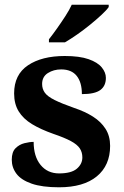

<svg xmlns="http://www.w3.org/2000/svg" viewBox="-20 -786 528 816"><path d="M231 10Q159 10 114.5 -5.5Q70 -21 50 -47.5Q30 -74 30 -107Q30 -140 46 -156Q62 -172 84 -177.5Q106 -183 123 -183Q123 -121 152.5 -85Q182 -49 231 -49Q283 -49 306.5 -69Q330 -89 330 -117Q330 -139 319 -155.5Q308 -172 281 -186.5Q254 -201 207 -217Q153 -236 116 -258.5Q79 -281 59.5 -312.5Q40 -344 40 -389Q40 -469 99 -508.5Q158 -548 255 -548Q318 -548 356.5 -534.5Q395 -521 412.5 -499.5Q430 -478 430 -455Q430 -421 406.5 -403.5Q383 -386 328 -386Q328 -436 306 -463.5Q284 -491 240 -491Q208 -491 183.5 -475.5Q159 -460 159 -429Q159 -408 170.5 -392Q182 -376 212 -361Q242 -346 296 -327Q341 -312 375 -290.5Q409 -269 428.5 -238.5Q448 -208 448 -166Q448 -83 391.5 -36.5Q335 10 231 10ZM188 -619Q203 -638 221.5 -664Q240 -690 257.5 -717Q275 -744 285 -766H442V-756Q433 -743 411.5 -723Q390 -703 363 -681Q336 -659 308 -639.5Q280 -620 256 -606H188Z"/></svg>

Font: Noto Serif Thai
Style: Regular
Weight: 400
Designer: Monotype Design Team
Foundry: Monotype Imaging Inc.
Version: Version 2.001